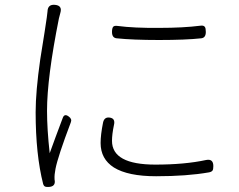

<svg xmlns="http://www.w3.org/2000/svg" viewBox="-20 -756 984 792"><path d="M167 14Q161 12 158 3Q127 -119 127 -293Q127 -378 146 -511Q152 -552 164 -624Q171 -667 173 -684Q174 -693 176 -709Q177 -739 207 -736Q238 -733 229 -703Q227 -696 223 -680Q174 -435 174 -299Q174 -223 185 -124Q208 -188 239 -270Q246 -289 264 -275Q278 -265 272 -251Q219 -111 209 -60Q204 -35 205 -18Q205 -13 206 -10Q208 13 183 15Q172 16 167 14ZM624 -29Q508 -29 450 -65Q395 -100 395 -166Q395 -200 405 -250Q410 -274 432 -271Q457 -268 450 -240Q442 -202 442 -175Q442 -77 621 -77Q742 -77 830 -96Q860 -102 860 -71Q860 -58 857 -53Q853 -47 842 -45Q751 -29 624 -29ZM636 -591Q528 -591 461 -598Q442 -600 442 -624Q442 -639 446.5 -645Q451 -651 465 -649Q533 -640 638 -641Q735 -641 807 -650Q820 -652 825 -645Q829 -640 829 -624Q829 -600 810 -598Q746 -591 636 -591Z"/></svg>

Font: GenSenRounded TW L
Style: Regular
Weight: 300
Version: Version 1.501;PS 1;hotconv 16.6.51;makeotf.lib2.5.65220